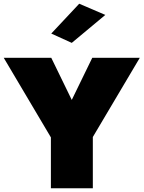

<svg xmlns="http://www.w3.org/2000/svg" viewBox="-25 -1010 770 1030"><path d="M540 -930 400 -990 250 -830 360 -780ZM470 -700 360 -474 250 -700H-5L248 -273V0H473V-275L725 -700Z"/></svg>

Font: Jost Black
Style: Regular
Weight: 900
Version: Version 3.710